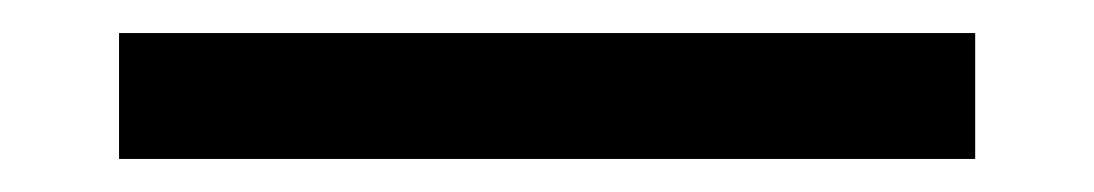

<svg xmlns="http://www.w3.org/2000/svg" viewBox="-20 91 655 115"><path d="M564.1 186.2H51.3V110.8H564.1Z"/></svg>

Font: Fira Code
Style: Regular
Weight: 400
Designer: Carrois Corporate, Edenspiekermann AG, Nikita Prokopov
Foundry: Carrois Corporate, Edenspiekermann AG, Nikita Prokopov
Version: Version 5.002